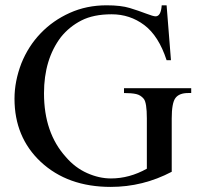

<svg xmlns="http://www.w3.org/2000/svg" viewBox="-20 -697 762 731"><path d="M572.3 -634.8Q592.8 -634.8 595.7 -676.8H614.3L630.9 -467.8H614.3Q584 -560.5 529.3 -601.6Q474.6 -642.6 405.3 -642.6Q335.9 -642.6 290 -619.1Q244.1 -595.7 211.9 -555.7Q147.5 -470.7 147.5 -341.8Q147.5 -191.4 230.5 -99.6Q265.6 -58.6 311.5 -38.1Q357.4 -17.6 402.3 -17.6Q472.7 -17.6 539.1 -54.7V-246.1Q539.1 -306.6 527.3 -320.8Q515.6 -335 498.5 -338.9Q481.4 -342.8 452.1 -342.8V-361.3H708V-342.8H696.3Q662.1 -342.8 647.9 -323.7Q633.8 -304.7 633.8 -246.1V-43Q524.4 14.6 401.4 14.6Q237.3 14.6 134.8 -81.1Q35.2 -174.8 35.2 -321.3Q35.2 -387.7 61.5 -456.1Q87.9 -521.5 134.8 -570.3Q181.6 -619.1 245.6 -647.9Q309.6 -676.8 385.7 -676.8Q440.4 -676.8 474.1 -666.5Q507.8 -656.2 535.6 -645.5Q563.5 -634.8 572.3 -634.8Z"/></svg>

Font: Menaion Unicode
Style: Regular
Weight: 400
Designer: Aleksandr Andreev
Foundry: Ponomar Technologies, Inc.
Version: 2.0